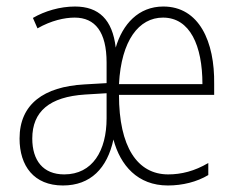

<svg xmlns="http://www.w3.org/2000/svg" viewBox="-20 -559 727 589"><path d="M481 -539C405 -539 356 -485 335 -413C325 -499 283 -539 210 -539C164 -539 117 -525 81 -504L95 -472C137 -496 178 -505 209 -505C272 -505 307 -461 307 -367V-304L238 -300C115 -293 40 -240 40 -134C40 -50 84 10 173 10C258 10 309 -43 328 -131C349 -52 402 10 495 10C540 10 584 -1 619 -22V-59C577 -34 536 -24 496 -24C401 -24 345 -109 345 -268H637V-301C639 -431 591 -539 481 -539ZM480 -505C563 -505 601 -419 601 -301H345C352 -435 406 -505 480 -505ZM241 -269 307 -273V-196C307 -97 264 -24 177 -24C112 -24 79 -67 79 -134C79 -217 132 -262 241 -269Z"/></svg>

Font: Noto Sans Arabic UI Cn XLt
Style: Regular
Weight: 200
Width: 3
Designer: Monotype Design Team, Nadine Chahine and Nizar Qandah
Foundry: Monotype Imaging Inc.
Version: Version 2.010